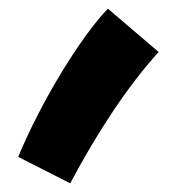

<svg xmlns="http://www.w3.org/2000/svg" viewBox="-20 -231 430 443"><path d="M142 192C205 73 276 -34 346 -111L229 -211C166 -146 74 5 22 131Z"/></svg>

Font: Noto Sans Arabic UI XBd
Style: Regular
Weight: 800
Designer: Monotype Design Team, Nadine Chahine and Nizar Qandah
Foundry: Monotype Imaging Inc.
Version: Version 2.010